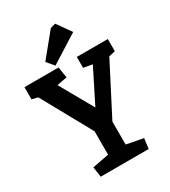

<svg xmlns="http://www.w3.org/2000/svg" viewBox="-222 -1037 1018 1147"><g transform="rotate(-30 287.5 -464.0)"><path d="M126 0 116 -70 230 -92V-253L40 -597L-1 -607V-691H234L246 -616L176 -603L305 -374L421 -605L360 -616V-691H574V-607L530 -597L351 -250V-92L466 -70L457 0ZM224 -710 182 -759 312 -918 347 -928 416 -831Z"/></g></svg>

Font: Kreon SemiBold
Style: Regular
Weight: 600
Designer: Julia Petretta
Foundry: Julia Petretta and Eli Heuer
Version: Version 2.002